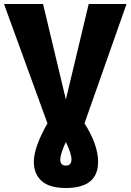

<svg xmlns="http://www.w3.org/2000/svg" viewBox="-39 -715 652 959"><path d="M593 -695 383 -99Q451 8 451 93Q451 224 290 224Q208 224 169 189Q130 154 130 93Q130 21 198 -99L-19 -695H176L290 -218L404 -695ZM318 81Q318 53 290 -6Q262 55 262 82Q262 112 290 112Q318 112 318 81Z"/></svg>

Font: FiraGO ExtraBold
Style: Regular
Weight: 800
Designer: bBox Type
Foundry: bBox Type GmbH
Version: Version 1.001;PS 001.001;hotconv 1.0.88;makeotf.lib2.5.64775